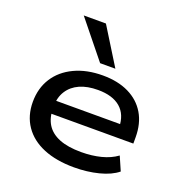

<svg xmlns="http://www.w3.org/2000/svg" viewBox="-137 -887 972 1017"><g transform="rotate(20 349.0 -378.0)"><path d="M389 9Q289 9 216.5 -21Q144 -51 105 -108Q66 -165 66 -243Q66 -320 103 -378Q140 -436 208.5 -468.5Q277 -501 368 -501Q453 -501 514.5 -471Q576 -441 609 -385.5Q642 -330 642 -252V-217H154V-290H565L542 -271Q541 -344 496.5 -382Q452 -420 370 -420Q310 -420 267.5 -401Q225 -382 201.5 -345.5Q178 -309 178 -258V-249Q178 -194 201.5 -156.5Q225 -119 273.5 -99.5Q322 -80 397 -80Q457 -80 508 -93Q559 -106 596 -133L630 -55Q592 -24 527.5 -7.5Q463 9 389 9ZM331 -557 163 -765H288L417 -557Z"/></g></svg>

Font: Nunito Sans 10pt Expanded SemiBold
Style: Regular
Weight: 600
Width: 7
Designer: Vernon Adams
Foundry: Vernon Adams
Version: Version 3.101;gftools[0.9.27]